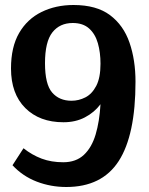

<svg xmlns="http://www.w3.org/2000/svg" viewBox="-20 -734 595 768"><path d="M245 14Q183 14 127 -7.5Q71 -29 30 -73L74 -141Q108 -114 146.5 -99.5Q185 -85 233 -85Q284 -85 315.5 -114.5Q347 -144 362.5 -196Q378 -248 382 -317Q357 -284 319.5 -264.5Q282 -245 234 -245Q138 -245 81 -302Q24 -359 24 -460Q24 -546 56.5 -602Q89 -658 146 -686Q203 -714 274 -714Q366 -714 420 -673.5Q474 -633 498 -563.5Q522 -494 522 -407Q522 -194 455 -90Q388 14 245 14ZM266 -331Q295 -331 321.5 -344.5Q348 -358 365 -390.5Q382 -423 382 -479Q382 -524 371.5 -561Q361 -598 336.5 -620Q312 -642 271 -642Q219 -642 189.5 -604.5Q160 -567 160 -481Q160 -397 188.5 -364Q217 -331 266 -331Z"/></svg>

Font: Literata SemiBold
Style: Regular
Weight: 600
Designer: Latin by Veronika Burian and Jose Scaglione. Greek by Irene Vlachou. Cyrillic by Vera Evstafieva.
Foundry: TypeTogether
Version: Version 3.103; ttfautohint (v1.8.4.7-5d5b);gftools[0.9.29]